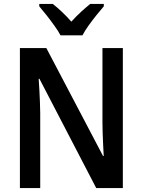

<svg xmlns="http://www.w3.org/2000/svg" viewBox="-20 -959 728 979"><path d="M606.4 0H470.7L181.2 -557.1H177.2Q179.2 -527.8 180.9 -497.8Q182.6 -467.8 183.6 -438.7Q184.6 -409.7 185.1 -381.8V0H81.5V-713.9H216.3L505.4 -163.6H508.8Q507.3 -191.9 505.9 -221.4Q504.4 -251 503.4 -280Q502.4 -309.1 502.4 -335V-713.9H606.4ZM288.6 -778.8Q276.9 -800.8 257.8 -827.4Q238.8 -854 218 -880.4Q197.3 -906.7 180.2 -926.8V-939H249Q271 -921.9 295.9 -898.4Q320.8 -875 343.8 -848.6Q369.1 -876.5 392.6 -897.9Q416 -919.4 439.9 -939H509.3V-926.8Q492.7 -907.7 471.7 -881.6Q450.7 -855.5 431.4 -828.4Q412.1 -801.3 400.4 -778.8Z"/></svg>

Font: Open Sans SemiCondensed SemiBold
Style: Regular
Weight: 600
Width: 4
Designer: Monotype Design Team
Foundry: Monotype Imaging Inc.
Version: Version 3.000